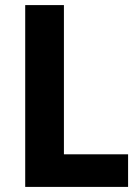

<svg xmlns="http://www.w3.org/2000/svg" viewBox="-20 -734 550 754"><path d="M79 0H483V-128H231V-714H79Z"/></svg>

Font: Noto Sans Armenian SemiCondensed Medium
Style: Regular
Weight: 500
Width: 4
Designer: Monotype Design Team
Foundry: Monotype Imaging Inc.
Version: Version 2.008